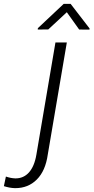

<svg xmlns="http://www.w3.org/2000/svg" viewBox="-158 -745 478 980"><path d="M202.6 -725.1H167L35.2 -601.1L34.7 -594.2L88.4 -594.7L183.1 -682.6L246.1 -594.2L298.8 -593.8L299.3 -599.6ZM125 -528.3 27.8 43.9C14.2 126 -25.4 165.5 -78.1 165.5C-79.1 165.5 -79.6 165.5 -80.6 165.5C-96.2 165 -111.8 161.6 -127.9 156.2L-138.2 205.1C-118.7 211.4 -100.1 214.8 -82.5 215.3C-81.5 215.3 -80.6 215.3 -79.6 215.3C-36.1 215.3 0.5 200.7 29.8 171.4C59.6 141.6 78.1 99.1 85.9 43.5L183.1 -528.3Z"/></svg>

Font: Roboto Light
Style: Italic
Weight: 300
Italic angle: -12°
Designer: Google
Version: Version 2.137; 2017